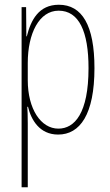

<svg xmlns="http://www.w3.org/2000/svg" viewBox="-20 -557 463 809"><path d="M228 -537C143 -537 110 -472 93 -404H91L90 -527H71V232H97V-37C97 -69 96 -95 95 -107H98C111 -53 146 10 225 10C317 10 378 -75 378 -270C378 -450 326 -537 228 -537ZM227 -512C313 -512 353 -424 353 -270C353 -79 294 -15 226 -15C152 -15 97 -98 97 -219V-292C97 -416 145 -512 227 -512Z"/></svg>

Font: Noto Sans Sinhala ExtraCondensed Thin
Style: Regular
Weight: 100
Width: 2
Designer: Jelle Bosma - Monotype Design Team
Foundry: Monotype Imaging Inc.
Version: Version 2.006